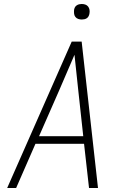

<svg xmlns="http://www.w3.org/2000/svg" viewBox="-20 -944 640 964"><path d="M16 0 340 -735H390L472 0H427L402 -222H158L61 0ZM398 -260 373 -490Q368 -535 363.5 -579.5Q359 -624 354 -669Q335 -624 315.5 -579.5Q296 -535 277 -490L176 -260ZM391 -846Q381 -846 372.5 -849Q364 -852 358.5 -859Q353 -866 352 -875.5Q351 -885 352 -895Q353 -901 356 -907Q359 -913 365 -917Q371 -921 377.5 -922.5Q384 -924 390 -924Q400 -924 408.5 -921Q417 -918 422.5 -911Q428 -904 429.5 -894.5Q431 -885 429 -875Q428 -869 425 -863Q422 -857 416.5 -853Q411 -849 404 -847.5Q397 -846 391 -846Z"/></svg>

Font: Iosevka Extralight Extended
Style: Italic
Weight: 200
Width: 7
Italic angle: -9°
Monospace: yes
Designer: Belleve Invis
Foundry: Belleve Invis
Version: Version 32.5.0; ttfautohint (v1.8.4)